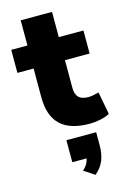

<svg xmlns="http://www.w3.org/2000/svg" viewBox="-139 -699 702 1053"><g transform="rotate(-15 212.0 -172.5)"><path d="M310 11Q198 11 144 -41Q90 -93 90 -198V-361H-2V-492H90V-635H268V-492H408V-361H268V-204Q268 -167 285.5 -149.5Q303 -132 341 -132Q353 -132 367.5 -135Q382 -138 400 -142L424 -14Q401 -2 370.5 4.5Q340 11 310 11ZM267 290 207 250Q228 231 236.5 211.5Q245 192 245 170L280 190H162V65H331V140Q331 186 317 223Q303 260 267 290Z"/></g></svg>

Font: Nunito Sans 12pt Black
Style: Regular
Weight: 900
Designer: Vernon Adams
Foundry: Vernon Adams
Version: Version 3.101;gftools[0.9.27]